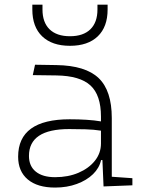

<svg xmlns="http://www.w3.org/2000/svg" viewBox="-20 -803 626 832"><path d="M428.7 4.9 423.8 -109.4H418Q410.6 -75.2 383.1 -48.3Q355.5 -21.5 313 -5.9Q270.5 9.8 218.8 9.8Q142.1 9.8 100.3 -25.4Q58.6 -60.5 58.6 -124Q58.6 -286.1 282.2 -286.1Q320.3 -286.1 355.2 -283.9Q390.1 -281.7 417.5 -276.9V-297.9Q417.5 -391.1 371.8 -432.9Q326.2 -474.6 224.6 -476.1L122.1 -477.5L131.8 -522.5L224.6 -521Q350.6 -519 407.5 -464.6Q464.4 -410.2 464.4 -291.5V-37.1L553.7 -30.8V0ZM417.5 -236.8Q386.7 -241.7 349.9 -242.7Q313 -243.7 279.8 -243.7Q105.5 -243.7 105.5 -127.4Q105.5 -83 135.3 -59.1Q165 -35.2 218.8 -35.2Q275.4 -35.2 320.3 -54.4Q365.2 -73.7 391.4 -106.7Q417.5 -139.6 417.5 -181.2ZM283.2 -604.5Q205.6 -604.5 162.8 -645.5Q120.1 -686.5 120.1 -761.7V-782.7H164.1V-761.7Q164.1 -706.1 194.8 -676Q225.6 -646 283.2 -646Q340.8 -646 371.6 -676Q402.3 -706.1 402.3 -761.7V-782.7H446.3V-761.7Q446.3 -686.5 403.6 -645.5Q360.8 -604.5 283.2 -604.5Z"/></svg>

Font: Cascadia Mono ExtraLight
Style: Regular
Weight: 200
Monospace: yes
Designer: Aaron Bell
Foundry: Saja Typeworks
Version: Version 2404.023; ttfautohint (v1.8.4)